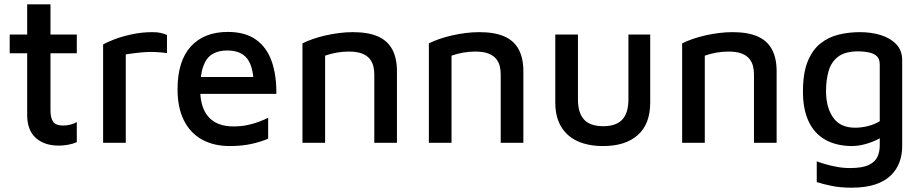

<svg xmlns="http://www.w3.org/2000/svg" viewBox="-20 -662 4273 890"><path d="M253 13Q185 13 145.5 -23Q106 -59 106 -129V-415H25V-502H106V-642H214V-502H336V-415H214V-150Q214 -115 226.5 -97.5Q239 -80 273 -80Q290 -80 307 -84.5Q324 -89 336 -96V-3Q318 5 295.5 9Q273 13 253 13Z M458 0V-456Q471 -464 506 -478Q541 -492 589 -502.5Q637 -513 686 -513Q711 -513 727 -509Q743 -505 754 -500V-416Q731 -419 706 -420.5Q681 -422 656 -420.5Q631 -419 607 -416Q583 -413 563 -410V0Z M1045 15Q971 15 916.5 -15Q862 -45 832.5 -104Q803 -163 803 -248Q803 -379 864.5 -446.5Q926 -514 1036 -514Q1117 -514 1167 -478Q1217 -442 1239.5 -377.5Q1262 -313 1261 -227H866L863 -305H1181L1156 -280Q1153 -357 1124 -392.5Q1095 -428 1033 -428Q993 -428 965 -411.5Q937 -395 922.5 -355.5Q908 -316 908 -247Q908 -163 947 -119.5Q986 -76 1062 -76Q1096 -76 1125.5 -82Q1155 -88 1180 -97.5Q1205 -107 1223 -116V-19Q1188 -4 1144 5.5Q1100 15 1045 15Z M1382 -461Q1404 -472 1431.5 -481.5Q1459 -491 1490 -498Q1521 -505 1553 -509Q1585 -513 1615 -513Q1686 -513 1731 -493.5Q1776 -474 1798 -433.5Q1820 -393 1820 -332V0H1715V-318Q1715 -337 1710.5 -355.5Q1706 -374 1693.5 -389.5Q1681 -405 1657.5 -414Q1634 -423 1596 -423Q1569 -423 1540.5 -418Q1512 -413 1487 -404V0H1382Z M1968 -461Q1990 -472 2017.5 -481.5Q2045 -491 2076 -498Q2107 -505 2139 -509Q2171 -513 2201 -513Q2272 -513 2317 -493.5Q2362 -474 2384 -433.5Q2406 -393 2406 -332V0H2301V-318Q2301 -337 2296.5 -355.5Q2292 -374 2279.5 -389.5Q2267 -405 2243.5 -414Q2220 -423 2182 -423Q2155 -423 2126.5 -418Q2098 -413 2073 -404V0H1968Z M2776 15Q2707 15 2657.5 -7.5Q2608 -30 2581 -75Q2554 -120 2554 -187V-502H2659V-202Q2659 -138 2687.5 -107.5Q2716 -77 2776 -77Q2836 -77 2864.5 -107.5Q2893 -138 2893 -202V-502H2994V-187Q2994 -87 2936.5 -36Q2879 15 2776 15Z M3142 -461Q3164 -472 3191.5 -481.5Q3219 -491 3250 -498Q3281 -505 3313 -509Q3345 -513 3375 -513Q3446 -513 3491 -493.5Q3536 -474 3558 -433.5Q3580 -393 3580 -332V0H3475V-318Q3475 -337 3470.5 -355.5Q3466 -374 3453.5 -389.5Q3441 -405 3417.5 -414Q3394 -423 3356 -423Q3329 -423 3300.5 -418Q3272 -413 3247 -404V0H3142Z M3927 15Q3854 14 3803.5 -15.5Q3753 -45 3727.5 -101Q3702 -157 3702 -237Q3702 -322 3723.5 -376Q3745 -430 3782.5 -460Q3820 -490 3867.5 -501.5Q3915 -513 3966 -513Q4020 -513 4064 -499Q4108 -485 4135 -456.5Q4162 -428 4162 -383V15Q4162 55 4149.5 89.5Q4137 124 4109.5 151Q4082 178 4037 193Q3992 208 3927 208Q3875 208 3834 199.5Q3793 191 3766 182V86Q3782 92 3806 99Q3830 106 3859.5 111.5Q3889 117 3920 117Q3979 117 4008.5 102Q4038 87 4048 63.5Q4058 40 4058 13V-63L4086 -40Q4068 -25 4041.5 -12.5Q4015 0 3985.5 7.5Q3956 15 3927 15ZM3944 -70Q3973 -70 4003 -77.5Q4033 -85 4058 -100V-363Q4058 -389 4044.5 -401.5Q4031 -414 4008 -419Q3985 -424 3959 -424Q3898 -424 3865.5 -399.5Q3833 -375 3821 -333Q3809 -291 3809 -240Q3809 -164 3842 -117Q3875 -70 3944 -70Z"/></svg>

Font: Maven Pro Medium
Style: Regular
Weight: 500
Designer: Joe Prince
Foundry: Joe Prince
Version: Version 2.103